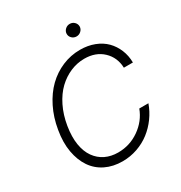

<svg xmlns="http://www.w3.org/2000/svg" viewBox="-209 -1059 1144 1216"><g transform="rotate(-30 363.0 -451.0)"><path d="M702.8 -500H636.7Q634.2 -576 582.2 -625.4Q530.2 -674.7 447.4 -674.7Q394.9 -674.7 345.5 -653.8Q296.2 -632.8 255.1 -593.8Q214.1 -554.7 184.3 -494.3Q154.5 -433.9 142.4 -359.7Q130.3 -284.8 139.7 -227.3Q149.1 -169.7 176.7 -131Q204.2 -92.3 245.4 -72.4Q286.6 -52.6 338.1 -52.6Q423.7 -52.6 493.6 -101.7Q563.6 -150.9 592 -227.3H658.7Q641 -177.2 609.6 -133.9Q578.1 -90.6 536.8 -58.6Q495.4 -26.6 443.2 -8.3Q391 9.9 334.9 9.9Q265.6 9.9 211.1 -16.7Q156.6 -43.3 123 -92.7Q89.5 -142 76.9 -211.6Q64.3 -281.2 79.2 -367.5Q93 -451 127.7 -520.4Q162.3 -589.8 211.1 -637.3Q259.9 -684.7 321.9 -710.9Q383.9 -737.2 451.7 -737.2Q508.9 -737.2 556.1 -718.9Q603.3 -700.6 634.9 -668.7Q666.5 -636.7 684.3 -593.4Q702.1 -550.1 702.8 -500ZM476.9 -821Q457 -821 443.2 -834.7Q429.3 -848.4 430 -867.5Q430.8 -885.7 444.8 -898.8Q458.8 -911.9 478 -911.9Q497.9 -911.9 511.5 -898.3Q525.2 -884.6 524.9 -865.4Q524.1 -847.3 510.1 -834.2Q496.1 -821 476.9 -821Z"/></g></svg>

Font: Karasuma Gothic
Style: Light Italic
Weight: 300
Italic angle: 9.39998°
Designer: Rasmus Andersson / Ryoko Nishizuka
Foundry: rsms
Version: Version 1.00